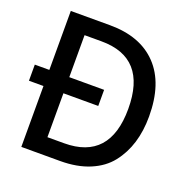

<svg xmlns="http://www.w3.org/2000/svg" viewBox="-134 -883 976 1007"><g transform="rotate(20 354.0 -379.5)"><path d="M91.8 0V-758.8H310.5Q480.5 -758.8 573.7 -661.1Q667 -563.5 667 -378.9Q667 -297.9 646.5 -231Q626 -164.1 584.5 -111.3Q543 -58.6 472.7 -29.3Q402.3 0 308.6 0ZM203.1 -94.7H295.9Q550.8 -94.7 550.8 -378.9Q550.8 -664.1 297.9 -664.1H203.1ZM10.7 -339.8V-429.7H397.5V-339.8Z"/></g></svg>

Font: Gothic A1 SemiBold
Style: Regular
Weight: 600
Version: Version 2.50